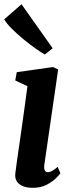

<svg xmlns="http://www.w3.org/2000/svg" viewBox="-20 -888 353 918"><path d="M137.2 10Q108.1 10 88.4 1.6Q68.7 -6.8 59.7 -22.2Q50.6 -37.5 53.2 -58.6Q55.7 -80.8 60.4 -113.3Q65.1 -145.8 70.9 -186.5Q76.7 -227.2 83.5 -274.1Q90.3 -321.1 97.2 -372.1Q104.1 -423.1 111.2 -475.8L52.8 -503.4L60.2 -542.9L233.3 -567.4L258.1 -556L192.1 -101.1Q189.5 -83.1 194 -73.9Q198.5 -64.6 208.4 -64.6Q217.6 -64.6 228.3 -70.3Q238.9 -75.9 255.9 -90.2L268.9 -59.4Q263.7 -52.1 247 -35.4Q230.2 -18.8 202.6 -4.4Q175 10 137.2 10ZM194.4 -627.7Q179.3 -635.4 151.5 -654.9Q123.7 -674.4 92.8 -699.8Q61.9 -725.3 36.4 -750.8Q10.9 -776.3 0.1 -795.5L82.9 -867.7L231.9 -657Z"/></svg>

Font: Merriweather Light
Style: Italic
Weight: 300
Italic angle: -7.8°
Designer: Eben Sorkin
Foundry: Eben Sorkin
Version: Version 2.101